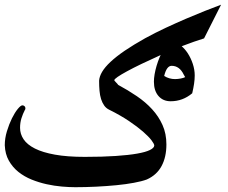

<svg xmlns="http://www.w3.org/2000/svg" viewBox="-20 -778 956 804"><path d="M834.5 -617.2Q815.4 -611.3 792.2 -603.3Q769 -595.2 744.9 -585.9Q720.7 -576.7 696.5 -566.4Q672.4 -556.2 650.4 -546.4Q607.9 -527.3 572.5 -510.3Q537.1 -493.2 512 -479.5Q486.8 -465.8 472.7 -456.1Q458.5 -446.3 458.5 -441.9Q458.5 -441.4 460.4 -439Q462.4 -436.5 465.3 -433.6Q468.3 -430.7 470.9 -427.7Q473.6 -424.8 475.1 -422.4Q516.1 -400.4 552.7 -375.5Q589.4 -350.6 616.9 -320.6Q644.5 -290.5 660.6 -254.4Q676.8 -218.3 676.8 -173.3Q676.8 -120.1 656.5 -82.5Q636.2 -44.9 594.7 -26.4Q573.7 -18.6 540.5 -12.5Q507.3 -6.3 467 -2.4Q426.8 1.5 382.6 3.7Q338.4 5.9 295.4 5.9Q270 5.9 238.8 3.2Q207.5 0.5 175.3 -6.6Q143.1 -13.7 112.3 -26.1Q81.5 -38.6 57.1 -58.1Q32.7 -77.6 17.1 -105.2Q1.5 -132.8 0 -169.9Q0 -198.7 9 -228.5Q18.1 -258.3 30 -282.5Q42 -306.6 54.4 -321.8Q66.9 -336.9 73.7 -336.9Q79.1 -336.9 82.8 -333.3Q86.4 -329.6 86.4 -324.7Q86.4 -319.8 84 -316.9V-317.4Q75.7 -301.3 69.8 -282.7Q64 -264.2 64 -242.7Q64 -216.8 78.9 -194.6Q93.8 -172.4 126.2 -156Q158.7 -139.6 210.2 -130.4Q261.7 -121.1 335 -121.1Q409.7 -121.1 464.1 -124.8Q518.6 -128.4 554.4 -134.8Q590.3 -141.1 607.9 -149.9Q625.5 -158.7 626 -168.5Q626 -175.3 614.3 -190.7Q602.5 -206.1 579.1 -226.6Q555.7 -247.1 520.3 -271Q484.9 -294.9 437.5 -318.4Q424.3 -324.7 416.3 -336.2Q408.2 -347.7 403.3 -363Q398.4 -378.4 396.7 -397.9Q395 -417.5 395 -439.9Q396 -457.5 407.7 -477.3Q419.4 -497.1 442.9 -519Q466.3 -541 502.4 -565.7Q538.6 -590.3 588.4 -618.2Q630.4 -641.1 673.8 -661.4Q717.3 -681.6 758.8 -699.5Q800.3 -717.3 837.9 -732.2Q875.5 -747.1 905.8 -758.3ZM698.7 -502.4Q677.7 -502.4 667.5 -460Q688 -446.8 713.4 -446.8Q718.8 -446.8 724.9 -447.5Q731 -448.2 736.8 -449.2Q742.7 -450.2 747.6 -451.9Q752.4 -453.6 755.4 -455.1Q755.4 -454.6 756.3 -453.6L749.5 -465.3Q731.9 -502.4 698.7 -502.4ZM784.7 -387.2Q745.1 -354 694.8 -354Q662.6 -354 643.6 -376Q624.5 -397.9 624.5 -436Q624.5 -449.7 627.4 -467Q630.4 -484.4 635.7 -502.4Q641.1 -520.5 648.4 -538.1Q655.8 -555.7 664.6 -569.6Q673.3 -583.5 683.3 -591.8Q693.4 -600.1 703.6 -600.1Q720.7 -600.1 737.1 -587.4Q753.4 -574.7 766.4 -554.7Q779.3 -534.7 787.4 -510.3Q795.4 -485.8 795.4 -462.4Q795.4 -445.8 792.7 -427.5Q790 -409.2 785.2 -388.7Z"/></svg>

Font: XB Niloofar
Style: Bold
Weight: 700
Designer: Behnam
Foundry: Irmug
Version: Version 7.201 2008